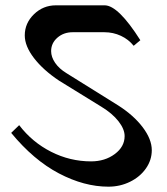

<svg xmlns="http://www.w3.org/2000/svg" viewBox="-20 -697 626 721"><path d="M507 -546 482 -525Q463 -549 434 -562.5Q405 -576 372 -576H253Q219 -576 195.5 -555.5Q172 -535 172 -505Q172 -483 187 -461Q202 -439 230 -422L424 -301Q482 -264 516 -219Q550 -174 550 -133Q550 -96 528 -64.5Q506 -33 468.5 -14.5Q431 4 387 4Q296 4 201 -46Q106 -96 22 -198L52 -227Q101 -163 172 -127Q243 -91 322 -91Q374 -91 411 -118.5Q448 -146 448 -186Q448 -212 425 -241.5Q402 -271 361 -296L202 -394Q142 -434 107.5 -479Q73 -524 73 -564Q73 -610 107.5 -643.5Q142 -677 190 -677H373Q424 -677 507 -546Z"/></svg>

Font: Amita
Style: Bold
Weight: 700
Designer: Eduardo Rodriguez Tunni, Modular Infotech, Brian J. Bonislawsky
Foundry: Eduardo Rodriguez Tunni, Modular Infotech, Brian J. Bonislawsky
Version: Version 1.003